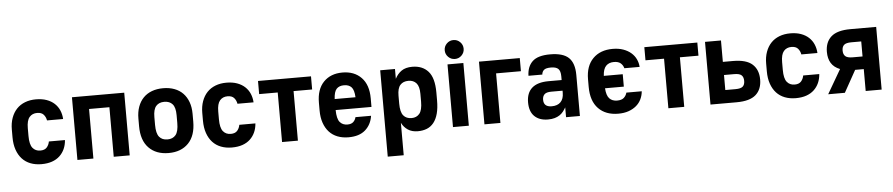

<svg xmlns="http://www.w3.org/2000/svg" viewBox="-48 -1074 7523 1617"><g transform="rotate(-5 3713.5 -265.0)"><path d="M265 9Q214 9 172.5 -7Q131 -23 102 -54.5Q73 -86 57 -132Q41 -178 41 -237V-303Q41 -358 57 -402Q73 -446 102 -476.5Q131 -507 172.5 -523Q214 -539 265 -539Q316 -539 355 -525Q394 -511 421 -486Q448 -461 462.5 -427Q477 -393 479 -354H343Q338 -383 320 -403.5Q302 -424 265 -424Q224 -424 200 -396Q176 -368 176 -303V-237Q176 -165 200 -135.5Q224 -106 265 -106Q302 -106 320 -126.5Q338 -147 343 -176H479Q476 -135 461 -101.5Q446 -68 419.5 -43Q393 -18 354.5 -4.5Q316 9 265 9Z M569 -530H1011V0H876V-419H704V0H569Z M1340 9Q1234 9 1172.5 -54.5Q1111 -118 1111 -237V-303Q1111 -358 1127 -402Q1143 -446 1172.5 -476.5Q1202 -507 1244.5 -523Q1287 -539 1340 -539Q1393 -539 1435.5 -523Q1478 -507 1507.5 -476.5Q1537 -446 1553 -402Q1569 -358 1569 -303V-237Q1569 -118 1507.5 -54.5Q1446 9 1340 9ZM1340 -106Q1385 -106 1409.5 -135.5Q1434 -165 1434 -237V-303Q1434 -368 1409.5 -396Q1385 -424 1340 -424Q1295 -424 1270.5 -396Q1246 -368 1246 -303V-237Q1246 -165 1270.5 -135.5Q1295 -106 1340 -106Z M1875 9Q1824 9 1782.5 -7Q1741 -23 1712 -54.5Q1683 -86 1667 -132Q1651 -178 1651 -237V-303Q1651 -358 1667 -402Q1683 -446 1712 -476.5Q1741 -507 1782.5 -523Q1824 -539 1875 -539Q1926 -539 1965 -525Q2004 -511 2031 -486Q2058 -461 2072.5 -427Q2087 -393 2089 -354H1953Q1948 -383 1930 -403.5Q1912 -424 1875 -424Q1834 -424 1810 -396Q1786 -368 1786 -303V-237Q1786 -165 1810 -135.5Q1834 -106 1875 -106Q1912 -106 1930 -126.5Q1948 -147 1953 -176H2089Q2086 -135 2071 -101.5Q2056 -68 2029.5 -43Q2003 -18 1964.5 -4.5Q1926 9 1875 9Z M2299 -419H2142V-530H2590V-419H2433V0H2299Z M2861 9Q2810 9 2768.5 -7Q2727 -23 2698 -54.5Q2669 -86 2653 -132Q2637 -178 2637 -237V-303Q2637 -416 2696.5 -477.5Q2756 -539 2856 -539Q2956 -539 3015.5 -477.5Q3075 -416 3075 -302V-229H2772Q2773 -155 2796.5 -127Q2820 -99 2861 -99Q2894 -99 2911 -115.5Q2928 -132 2933 -155H3065Q3054 -81 3003 -36Q2952 9 2861 9ZM2860 -431Q2819 -431 2797 -407.5Q2775 -384 2772 -322H2948Q2945 -384 2923 -407.5Q2901 -431 2860 -431Z M3175 -530H3300V-447Q3320 -487 3354.5 -511.5Q3389 -536 3446 -536Q3532 -536 3581 -481Q3630 -426 3630 -303V-237Q3630 -171 3617.5 -124.5Q3605 -78 3581 -48Q3557 -18 3523 -4.5Q3489 9 3446 9Q3397 9 3363 -13.5Q3329 -36 3310 -74V200H3175ZM3404 -106Q3446 -106 3470.5 -135.5Q3495 -165 3495 -237V-303Q3495 -366 3470.5 -393.5Q3446 -421 3404 -421Q3359 -421 3334.5 -393.5Q3310 -366 3310 -303V-237Q3310 -165 3334.5 -135.5Q3359 -106 3404 -106Z M3744 -530H3878V0H3744ZM3811 -570Q3778 -570 3754.5 -593.5Q3731 -617 3731 -650Q3731 -683 3754.5 -706.5Q3778 -730 3811 -730Q3844 -730 3867.5 -706.5Q3891 -683 3891 -650Q3891 -617 3867.5 -593.5Q3844 -570 3811 -570Z M4010 -530H4355V-419H4145V0H4010Z M4547 6Q4475 6 4433.5 -34Q4392 -74 4392 -152Q4392 -232 4439 -273.5Q4486 -315 4580 -315H4690V-346Q4690 -391 4671.5 -409.5Q4653 -428 4609 -428Q4567 -428 4550.5 -414Q4534 -400 4532 -375H4415Q4417 -453 4462.5 -496Q4508 -539 4612 -539Q4721 -539 4769 -493Q4817 -447 4817 -347V0H4700V-83Q4690 -65 4677 -48.5Q4664 -32 4646 -20Q4628 -8 4604 -1Q4580 6 4547 6ZM4588 -102Q4637 -102 4663.5 -129Q4690 -156 4690 -207V-225H4595Q4553 -225 4536.5 -208.5Q4520 -192 4520 -163Q4520 -102 4588 -102Z M5141 9Q5035 9 4973.5 -54.5Q4912 -118 4912 -238V-302Q4912 -414 4973.5 -476.5Q5035 -539 5141 -539Q5191 -539 5230 -525Q5269 -511 5296 -487.5Q5323 -464 5337.5 -433Q5352 -402 5354 -368H5225Q5218 -394 5198.5 -411Q5179 -428 5141 -428Q5099 -428 5074.5 -402.5Q5050 -377 5047 -319H5207V-214H5048Q5052 -152 5076 -127Q5100 -102 5141 -102Q5179 -102 5198 -119Q5217 -136 5224 -162H5354Q5351 -127 5336 -95.5Q5321 -64 5294 -41Q5267 -18 5229 -4.5Q5191 9 5141 9Z M5565 -419H5408V-530H5856V-419H5699V0H5565Z M5921 -530H6056V-349H6142Q6254 -349 6305 -303Q6356 -257 6356 -174Q6356 -91 6305 -45.5Q6254 0 6142 0H5921ZM6142 -111Q6187 -111 6204 -126.5Q6221 -142 6221 -174Q6221 -206 6204 -222Q6187 -238 6142 -238H6056V-111Z M6642 9Q6591 9 6549.5 -7Q6508 -23 6479 -54.5Q6450 -86 6434 -132Q6418 -178 6418 -237V-303Q6418 -358 6434 -402Q6450 -446 6479 -476.5Q6508 -507 6549.5 -523Q6591 -539 6642 -539Q6693 -539 6732 -525Q6771 -511 6798 -486Q6825 -461 6839.5 -427Q6854 -393 6856 -354H6720Q6715 -383 6697 -403.5Q6679 -424 6642 -424Q6601 -424 6577 -396Q6553 -368 6553 -303V-237Q6553 -165 6577 -135.5Q6601 -106 6642 -106Q6679 -106 6697 -126.5Q6715 -147 6720 -176H6856Q6853 -135 6838 -101.5Q6823 -68 6796.5 -43Q6770 -18 6731.5 -4.5Q6693 9 6642 9Z M7034 -203Q6983 -223 6959.5 -261.5Q6936 -300 6936 -356Q6936 -439 6987 -484.5Q7038 -530 7150 -530H7368V0H7233V-185H7160L7057 0H6916ZM7232 -292V-419H7148Q7104 -419 7086.5 -403.5Q7069 -388 7069 -356Q7069 -324 7086.5 -308Q7104 -292 7148 -292Z"/></g></svg>

Font: 
Style: 㨦
Weight: 700
Designer: A.Korolkova, Vitaly Kuzmin
Foundry: ParaType Ltd
Version: Version 2.000